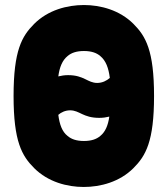

<svg xmlns="http://www.w3.org/2000/svg" viewBox="-20 -732 667 764"><path d="M313 12C380 12 456 -8 511 -63C560 -112 593 -169 593 -350C593 -531 560 -588 511 -637C456 -692 380 -712 314 -712C247 -712 171 -692 116 -637C67 -588 34 -531 34 -350C34 -169 67 -112 116 -63C171 -8 247 12 313 12ZM314 -171C285 -171 264 -178 249 -191C227 -208 217 -237 212 -275C223 -285 240 -293 259 -293C297 -293 310 -263 375 -263C390 -263 403 -265 415 -268C410 -233 399 -207 379 -191C364 -178 343 -171 314 -171ZM212 -428C217 -465 228 -492 249 -509C264 -522 285 -529 314 -529C343 -529 364 -522 379 -509C401 -491 412 -462 417 -422C405 -411 387 -402 367 -402C328 -402 315 -433 251 -433C237 -433 224 -431 212 -428Z"/></svg>

Font: Finlandica Black
Style: Regular
Weight: 900
Designer: Niklas Ekholm, Juho Hiilivirta, Jaakko Suomalainen
Foundry: Helsinki Type Studio
Version: Version 2.000;Glyphs 3.2 (3202)